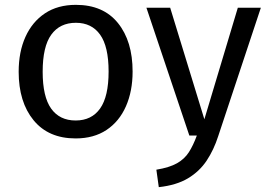

<svg xmlns="http://www.w3.org/2000/svg" viewBox="-20 -559 1106 792"><path d="M293 -539Q406 -539 466.5 -464Q527 -389 527 -264Q527 -183 499.5 -120.5Q472 -58 419.5 -23Q367 12 292 12Q180 12 118.5 -63Q57 -138 57 -263Q57 -345 85 -407Q113 -469 165.5 -504Q218 -539 293 -539ZM293 -465Q227 -465 191.5 -416Q156 -367 156 -263Q156 -160 191 -111Q226 -62 292 -62Q358 -62 393 -111.5Q428 -161 428 -264Q428 -367 393 -416Q358 -465 293 -465ZM961 -527H1056L880 3Q862 59 832.5 103.5Q803 148 755.5 176.5Q708 205 635 213L625 141Q679 132 710 114.5Q741 97 759 69Q777 41 792 0H761L584 -527H682L823 -67Z"/></svg>

Font: Fira Sans Variable
Style: Regular
Weight: 400
Designer: Carrois Corporate & Edenspiekermann AG
Foundry: Carrois Corporate GbR & Edenspiekermann AG
Version: Version 4.202